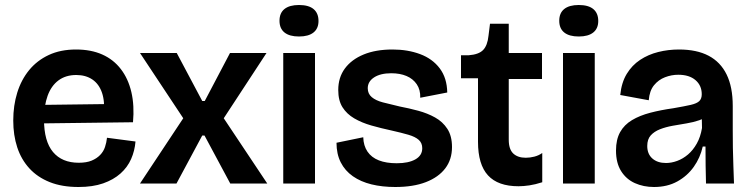

<svg xmlns="http://www.w3.org/2000/svg" viewBox="-20 -734 2999 768"><path d="M294 14Q228 14 179 -5.5Q130 -25 97.5 -60.5Q65 -96 49 -144.5Q33 -193 33 -252Q33 -312 49 -363.5Q65 -415 96.5 -453.5Q128 -492 175 -514Q222 -536 284 -536Q344 -536 389 -516Q434 -496 463.5 -457.5Q493 -419 505.5 -365.5Q518 -312 512 -245L113 -240V-314L426 -318L395 -276Q400 -328 388 -363Q376 -398 349.5 -416Q323 -434 285 -434Q243 -434 214 -412.5Q185 -391 170.5 -351Q156 -311 156 -256Q156 -169 192 -126Q228 -83 295 -83Q326 -83 346.5 -91.5Q367 -100 380.5 -114Q394 -128 400 -146Q406 -164 408 -183L522 -168Q519 -131 504.5 -98Q490 -65 462 -40Q434 -15 392.5 -0.5Q351 14 294 14Z M540 0 713 -261 540 -522H687L789 -330H799L900 -522H1046L875 -261L1049 0H901L798 -192H789L686 0Z M1113 0V-522H1240V0ZM1176 -588Q1138 -588 1118 -604Q1098 -620 1098 -651Q1098 -682 1118 -698Q1138 -714 1176 -714Q1215 -714 1234.5 -697.5Q1254 -681 1254 -650Q1254 -620 1234 -604Q1214 -588 1176 -588Z M1561 14Q1509 14 1466 3.5Q1423 -7 1391.5 -29Q1360 -51 1343 -84.5Q1326 -118 1326 -163L1433 -185Q1434 -151 1450 -127.5Q1466 -104 1495.5 -92.5Q1525 -81 1567 -81Q1614 -81 1641.5 -96.5Q1669 -112 1669 -141Q1669 -162 1655 -174.5Q1641 -187 1613.5 -195Q1586 -203 1546 -212Q1504 -221 1465.5 -232Q1427 -243 1397 -260.5Q1367 -278 1350 -305Q1333 -332 1333 -374Q1333 -424 1359.5 -460Q1386 -496 1434.5 -516Q1483 -536 1550 -536Q1611 -536 1660.5 -517.5Q1710 -499 1739 -460.5Q1768 -422 1769 -364L1661 -343Q1662 -375 1647 -397Q1632 -419 1606 -430Q1580 -441 1545 -441Q1502 -441 1476.5 -424.5Q1451 -408 1451 -381Q1451 -359 1467 -345.5Q1483 -332 1511.5 -324.5Q1540 -317 1579 -308Q1616 -301 1653 -291Q1690 -281 1720.5 -264Q1751 -247 1769.5 -218.5Q1788 -190 1788 -146Q1788 -96 1761 -60.5Q1734 -25 1683.5 -5.5Q1633 14 1561 14Z M2054 11Q1972 11 1932 -32.5Q1892 -76 1892 -167V-421H1824V-513H1855Q1895 -516 1912.5 -534Q1930 -552 1934 -591L1940 -639H2015V-522H2148V-418H2015V-175Q2015 -137 2033 -120Q2051 -103 2083 -103Q2100 -103 2117.5 -107.5Q2135 -112 2149 -122V-5Q2121 4 2097.5 7.5Q2074 11 2054 11Z M2232 0V-522H2359V0ZM2295 -588Q2257 -588 2237 -604Q2217 -620 2217 -651Q2217 -682 2237 -698Q2257 -714 2295 -714Q2334 -714 2353.5 -697.5Q2373 -681 2373 -650Q2373 -620 2353 -604Q2333 -588 2295 -588Z M2596 14Q2554 14 2519.5 -1.5Q2485 -17 2464.5 -49.5Q2444 -82 2444 -132Q2444 -176 2460.5 -205.5Q2477 -235 2508 -253.5Q2539 -272 2581 -283Q2623 -294 2673 -301Q2719 -309 2743 -314.5Q2767 -320 2777 -329.5Q2787 -339 2787 -357Q2787 -392 2762 -413.5Q2737 -435 2693 -435Q2666 -435 2640 -425Q2614 -415 2596 -393Q2578 -371 2575 -333L2461 -354Q2466 -404 2487 -438.5Q2508 -473 2540.5 -494.5Q2573 -516 2613 -526Q2653 -536 2696 -536Q2767 -536 2814.5 -511Q2862 -486 2886.5 -436Q2911 -386 2911 -310V-214Q2911 -179 2911.5 -143Q2912 -107 2913.5 -71Q2915 -35 2916 0H2804Q2803 -35 2802.5 -71.5Q2802 -108 2802 -148H2791Q2781 -103 2755 -66.5Q2729 -30 2689 -8Q2649 14 2596 14ZM2644 -82Q2666 -82 2689 -90.5Q2712 -99 2732 -116Q2752 -133 2767 -159.5Q2782 -186 2788 -222L2787 -274L2813 -275Q2800 -261 2777 -253Q2754 -245 2726.5 -240.5Q2699 -236 2671 -231Q2643 -226 2620 -217Q2597 -208 2583 -192.5Q2569 -177 2569 -150Q2569 -118 2589.5 -100Q2610 -82 2644 -82Z"/></svg>

Font: Bricolage Grotesque 60pt SemiBold
Style: Regular
Weight: 600
Version: Version 1.001;gftools[0.9.33.dev8+g029e19f]